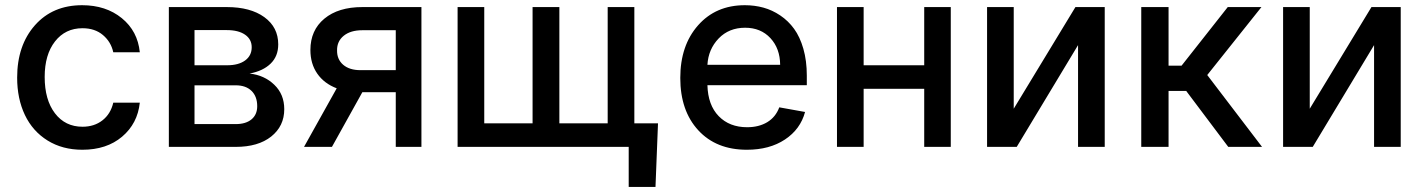

<svg xmlns="http://www.w3.org/2000/svg" viewBox="-20 -573 5556 749"><path d="M301.3 11.2Q223.6 11.2 165.5 -24.9Q107.4 -61 77.1 -124.5Q46.9 -188 46.9 -270Q46.9 -396 116.2 -474.4Q185.5 -552.7 300.3 -552.7Q393.1 -552.7 455.1 -502.2Q517.1 -451.7 525.4 -369.1H421.9Q413.1 -409.7 381.6 -436.3Q350.1 -462.9 301.8 -462.9Q234.9 -462.9 194.6 -411.4Q154.3 -359.9 154.3 -272.9Q154.3 -183.6 194.3 -131.1Q234.4 -78.6 301.8 -78.6Q347.7 -78.6 379.6 -103.5Q411.6 -128.4 421.9 -172.4H525.4Q516.6 -90.8 456.3 -39.8Q396 11.2 301.3 11.2Z M638.7 0V-545.4H864.7Q957 -545.4 1011.2 -506.1Q1065.4 -466.8 1065.4 -399.9Q1065.4 -353.5 1035.6 -324.7Q1005.9 -295.9 953.6 -286.1Q1011.2 -279.8 1050 -242.4Q1088.9 -205.1 1088.9 -147Q1088.9 -81.1 1038.1 -40.5Q987.3 0 899.4 0ZM738.8 -88.9H899.4Q939 -88.9 961.2 -107.4Q983.4 -126 983.4 -158.7Q983.4 -196.8 961.2 -218.5Q939 -240.2 899.4 -240.2H738.8ZM738.8 -318.4H866.2Q910.6 -318.4 936.3 -337.2Q961.9 -356 961.9 -388.7Q961.9 -419.9 936 -437.7Q910.2 -455.6 864.7 -455.6H738.8Z M1523.9 0V-213.4H1393.6L1274.9 0H1166L1293.5 -228.5Q1244.6 -247.1 1217.8 -285.6Q1190.9 -324.2 1190.9 -377.9Q1190.9 -455.1 1245.4 -500.2Q1299.8 -545.4 1393.6 -545.4H1624V0ZM1523.9 -299.3V-455.1H1393.6Q1347.7 -455.1 1321 -433.6Q1294.4 -412.1 1294.9 -376.5Q1294.4 -341.3 1318.8 -320.3Q1343.3 -299.3 1386.2 -299.3Z M2546.9 -91.8 2537.1 156.2H2432.6V0H1765.1V-545.4H1869.1V-91.8H2057.6V-545.4H2162.1V-91.8H2350.6V-545.4H2454.6V-91.8Z M2893.6 11.2Q2773.9 11.2 2703.9 -64.9Q2633.8 -141.1 2633.8 -269Q2633.8 -395.5 2703.1 -474.1Q2772.5 -552.7 2885.7 -552.7Q2923.8 -552.7 2958.3 -543.2Q2992.7 -533.7 3023.9 -512.7Q3055.2 -491.7 3077.9 -460.4Q3100.6 -429.2 3114 -382.6Q3127.4 -335.9 3127.4 -278.3V-240.7H2739.7Q2741.7 -163.1 2783.7 -119.9Q2825.7 -76.7 2894.5 -76.7Q2940.4 -76.7 2973.1 -96.4Q3005.9 -116.2 3020 -154.3L3120.6 -136.2Q3102.5 -68.8 3042.2 -28.8Q2981.9 11.2 2893.6 11.2ZM2739.7 -320.3H3023.4Q3022.9 -383.8 2985.4 -424.3Q2947.8 -464.8 2886.7 -464.8Q2823.7 -464.8 2783.4 -422.9Q2743.2 -380.9 2739.7 -320.3Z M3349.1 -545.4V-318.4H3585.4V-545.4H3689V0H3585.4V-226.6H3349.1V0H3245.1V-545.4Z M3934.6 -148.9 4175.3 -545.4H4289.6V0H4185.5V-397L3946.3 0H3830.6V-545.4H3934.6Z M4432.1 0V-545.4H4538.6V-316.9H4589.4L4769.5 -545.4H4900.9L4689.5 -280.3L4903.3 0H4771.5L4607.4 -218.3H4538.6V0Z M5089.4 -148.9 5330.1 -545.4H5444.3V0H5340.3V-397L5101.1 0H4985.4V-545.4H5089.4Z"/></svg>

Font: Karasuma Gothic
Style: Regular
Weight: 500
Designer: Rasmus Andersson / Ryoko Nishizuka
Foundry: Genbu
Version: Version 1.00